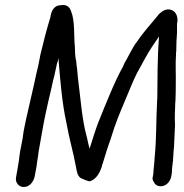

<svg xmlns="http://www.w3.org/2000/svg" viewBox="-20 -718 737 769"><path d="M61 -114C59 -101 57 -89 56 -77C55 -69 53 -61 52 -52L44 -6C41 13 55 31 75 31C100 31 115 8 119 -12L126 -49C127 -56 128 -63 129 -72L133 -96C133 -104 135 -113 137 -124L151 -203C158 -243 167 -283 176 -323L179 -335C184 -355 188 -375 193 -397L197 -412C201 -431 205 -449 209 -467L210 -468C211 -471 212 -474 213 -481L214 -485C221 -400 228 -308 246 -226C257 -163 273 -111 284 -51C288 -37 287 -7 313 -1C317 1 321 4 328 5C328 5 334 8 337 8H339C367 1 381 -30 388 -51L389 -59L391 -60V-62C402 -97 411 -129 424 -163V-164C444 -229 458 -261 487 -330C511 -387 520 -412 544 -453L562 -486C579 -517 597 -543 617 -572C610 -485 611 -405 610 -322C609 -318 609 -311 609 -307C605 -237 607 -167 600 -94L598 -67C598 -65 597 -61 597 -56C595 -43 595 -32 594 -21L591 -5C591 1 592 6 597 12C600 21 611 28 624 28C648 28 663 6 666 -12L668 -23C669 -35 669 -48 671 -59L672 -61C671 -63 671 -66 672 -70L673 -72C673 -79 673 -84 674 -90V-91C674 -104 676 -117 677 -131V-132C678 -159 680 -190 681 -217C679 -245 681 -276 682 -308C683 -312 683 -317 683 -323C684 -344 684 -365 684 -382C685 -421 682 -460 685 -500V-501C685 -506 685 -510 686 -514V-515C686 -538 687 -565 689 -587V-588V-622L691 -635C691 -655 684 -675 660 -680H659C638 -683 623 -667 614 -659V-658C586 -623 557 -593 530 -553C509 -526 496 -494 479 -466L473 -452C439 -392 403 -300 373 -226C361 -194 350 -158 339 -123C339 -123 338 -125 338 -126C335 -137 332 -148 330 -159V-160L327 -172C308 -240 302 -331 292 -407L289 -440C287 -453 286 -464 285 -476V-477H284C281 -494 280 -511 280 -528V-529C275 -573 281 -633 265 -672C260 -687 250 -702 222 -697C193 -696 185 -669 182 -650C167 -600 155 -555 142 -500C140 -486 136 -472 133 -454C127 -431 122 -406 117 -383C106 -333 96 -293 85 -243C81 -223 77 -206 74 -189V-188C72 -171 70 -157 67 -145Z"/></svg>

Font: Scribbler
Style: ExBdIta
Weight: 800
Designer: Mew Too
Foundry: Cannot Into Space Fonts
Version: Version 1.001